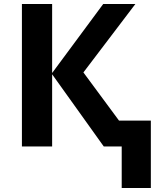

<svg xmlns="http://www.w3.org/2000/svg" viewBox="-20 -734 796 962"><path d="M735.8 -129.9V208H589.8V0H500L241.2 -361.8V0H89.8V-713.9H241.2V-368.2L497.1 -713.9H658.2L397.9 -371.1L576.2 -129.9Z"/></svg>

Font: OpenSans-Bold
Style: Bold
Weight: 700
Foundry: Ascender Corporation
Version: Version 1.10